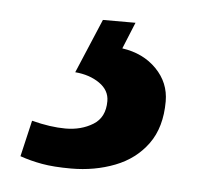

<svg xmlns="http://www.w3.org/2000/svg" viewBox="-32 -43 354 317"><g transform="rotate(5 145.0 115.5)"><path d="M96 240Q67 240 47.5 236.5Q28 233 11 227L25 167Q56 175 81 175Q107 175 126.5 163Q146 151 146 124Q146 106 129.5 94.5Q113 83 89 81L127 -9H181L163 35Q198 40 220 62.5Q242 85 242 116Q242 159 222 186.5Q202 214 168.5 227Q135 240 96 240Z"/></g></svg>

Font: Noto Serif Condensed ExtraBold
Style: Italic
Weight: 800
Width: 3
Italic angle: -12°
Designer: Monotype Design Team
Foundry: Monotype Imaging Inc.
Version: Version 2.014; ttfautohint (v1.8.4.7-5d5b)